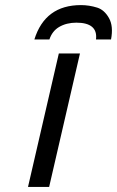

<svg xmlns="http://www.w3.org/2000/svg" viewBox="-20 -734 460 754"><path d="M416 -579H357Q361 -612 341.5 -628.5Q322 -645 280 -645Q241 -645 212 -628Q185 -612 174 -579H115Q157 -714 298 -714Q330 -714 362 -704Q390 -695 408 -663Q426 -631 416 -579ZM294 -524 173 0H90L211 -524Z"/></svg>

Font: Miedinger
Style: Italic
Weight: 400
Italic angle: -13°
Version: Version 001.000